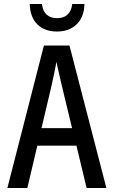

<svg xmlns="http://www.w3.org/2000/svg" viewBox="-20 -942 570 962"><path d="M265 -784C349 -784 402 -837 403 -922H342C336 -871 306 -851 266 -851C226 -851 196 -871 190 -922H129C131 -834 183 -784 265 -784ZM17 0H117L167 -212H363L414 0H513L328 -714H200ZM239 -516C247 -552 256 -595 263 -632C270 -595 281 -553 289 -516L341 -300H188Z"/></svg>

Font: Noto Sans Mono Condensed Medium
Style: Regular
Weight: 500
Width: 3
Designer: Monotype Design Team
Foundry: Monotype Imaging Inc.
Version: Version 2.014